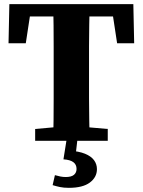

<svg xmlns="http://www.w3.org/2000/svg" viewBox="-20 -677 686 923"><path d="M149 0V-57L295 -70H348L498 -57V0ZM235 0Q237 -51 237.5 -101.5Q238 -152 238 -204Q238 -256 238 -307V-350Q238 -401 238 -452.5Q238 -504 237.5 -555.5Q237 -607 235 -657H411Q410 -608 409 -556.5Q408 -505 408 -454Q408 -403 408 -350V-308Q408 -256 408 -204.5Q408 -153 409 -102.5Q410 -52 411 0ZM21 -469 25 -657H621L625 -469H543L515 -653L582 -598H64L132 -653L104 -469ZM285 89 300 -5H352L343 73L312 47Q359 50 388.5 62Q418 74 432 93Q446 112 446 136Q446 175 412 200.5Q378 226 311 226Q286 226 267.5 222Q249 218 233 213L244 165Q258 169 270.5 171.5Q283 174 296 174Q323 174 335.5 163.5Q348 153 348 135Q348 114 332.5 102.5Q317 91 285 89Z"/></svg>

Font: Source Serif 4 18pt
Style: Bold
Weight: 700
Designer: Frank Grießhammer
Foundry: Adobe Systems Incorporated
Version: Version 4.004;hotconv 1.0.116;makeotfexe 2.5.65601